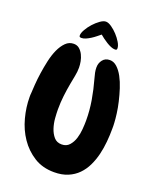

<svg xmlns="http://www.w3.org/2000/svg" viewBox="-170 -1028 928 1143"><g transform="rotate(20 294.0 -456.0)"><path d="M552.7 -342.8Q552.7 -302.7 548.8 -260.3Q544.9 -217.8 535.2 -177.7Q525.4 -137.7 508.3 -102.1Q491.2 -66.4 464.8 -39.6Q438.5 -12.7 401.4 2.9Q364.3 18.6 314.5 18.6Q241.2 18.6 187 -15.6Q132.8 -49.8 96.7 -103Q60.5 -156.2 43 -222.2Q25.4 -288.1 25.4 -352.5Q25.4 -359.4 25.4 -365.2Q25.4 -371.1 26.4 -376Q27.3 -396.5 29.8 -431.6Q32.2 -466.8 38.1 -506.8Q43.9 -546.9 53.2 -588.9Q62.5 -630.9 77.6 -664.1Q92.8 -697.3 114.3 -718.8Q135.7 -740.2 165 -740.2Q186.5 -740.2 201.2 -727.5Q215.8 -714.8 225.1 -695.8Q234.4 -676.8 238.3 -655.8Q242.2 -634.8 242.2 -617.2Q242.2 -590.8 236.8 -564Q231.4 -537.1 226.6 -510.7Q218.8 -468.8 213.9 -426.8Q209 -384.8 209 -340.8Q209 -318.4 211.4 -286.1Q213.9 -253.9 223.6 -224.1Q233.4 -194.3 251.5 -173.3Q269.5 -152.3 300.8 -152.3Q331.1 -152.3 349.1 -172.9Q367.2 -193.4 376 -221.7Q384.8 -250 387.2 -281.2Q389.6 -312.5 389.6 -335Q389.6 -399.4 378.9 -462.4Q368.2 -525.4 350.6 -587.9Q345.7 -604.5 342.3 -621.1Q338.9 -637.7 338.9 -654.3Q338.9 -681.6 355 -702.1Q371.1 -722.7 400.4 -722.7Q424.8 -722.7 445.8 -703.6Q466.8 -684.6 483.4 -653.8Q500 -623 512.2 -585Q524.4 -546.9 533.2 -509.3Q542 -471.7 546.4 -437.5Q550.8 -403.3 551.8 -381.8Q552.7 -372.1 552.7 -362.8Q552.7 -353.5 552.7 -342.8ZM418 -803.7Q418 -795.9 415 -793.9Q412.1 -792 405.3 -792Q393.6 -792 379.4 -797.9Q365.2 -803.7 351.1 -812.5Q336.9 -821.3 323.7 -831.1Q310.5 -840.8 301.8 -848.6Q292 -840.8 278.8 -830.1Q265.6 -819.3 251 -810.1Q236.3 -800.8 221.7 -794.4Q207 -788.1 194.3 -788.1Q189.5 -788.1 185.1 -790Q180.7 -792 180.7 -799.8Q180.7 -814.5 193.4 -836.9Q206.1 -859.4 224.6 -879.9Q243.2 -900.4 263.7 -915Q284.2 -929.7 299.8 -929.7Q315.4 -929.7 335.9 -915.5Q356.4 -901.4 374.5 -881.8Q392.6 -862.3 405.3 -840.8Q418 -819.3 418 -803.7Z"/></g></svg>

Font: Chewy
Style: Regular
Weight: 400
Version: Version 1.001